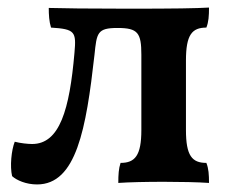

<svg xmlns="http://www.w3.org/2000/svg" viewBox="-20 -481 607 508"><path d="M78 7C182 7 208 -140 230 -336C236 -394 237 -407 291 -407C345 -407 354 -394 354 -336V-137C354 -69 337 -50 299 -50C294 -35 293 -19 293 3C322 1 367 0 413 0C458 0 504 1 533 3C533 -19 532 -35 526 -50C488 -50 472 -69 472 -137V-321C472 -389 488 -408 526 -408C532 -423 533 -439 533 -461C499 -459 443 -458 319 -458C210 -458 146 -459 109 -460C109 -442 110 -424 115 -408C179 -404 182 -397 177 -341C164 -191 138 -100 65 -100C54 -100 34 -102 19 -106C10 -83 6 -41 12 -15C24 -4 49 7 78 7Z"/></svg>

Font: Vollkorn Semibold
Style: Regular
Weight: 600
Designer: Friedrich Althausen
Foundry: Friedrich Althausen
Version: Version 4.015;PS 004.015;hotconv 1.0.88;makeotf.lib2.5.64775